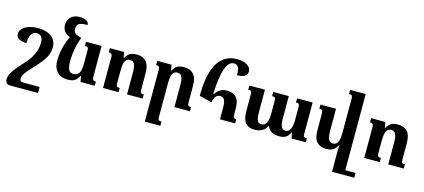

<svg xmlns="http://www.w3.org/2000/svg" viewBox="-72 -1424 5184 2348"><g transform="rotate(15 2520.0 -250.0)"><path d="M253 -502Q322 -502 374.5 -481.5Q427 -461 456.5 -420.5Q486 -380 486 -319Q486 -281 475 -243.5Q464 -206 435.5 -163Q407 -120 355 -63Q305 -9 275 25Q245 59 230 80.5Q215 102 210 116.5Q205 131 205 146Q205 172 215.5 180.5Q226 189 256 189H456V265H107Q73 265 57 248.5Q41 232 41 202Q41 181 47.5 159Q54 137 71 109Q88 81 119.5 42.5Q151 4 200 -49Q244 -96 273 -142Q302 -188 317 -237.5Q332 -287 332 -341Q332 -373 323 -394.5Q314 -416 296 -427Q278 -438 251 -438Q224 -438 203.5 -420Q183 -402 172 -368.5Q161 -335 161 -288Q98 -288 64 -309Q30 -330 30 -373Q30 -410 59 -439Q88 -468 138.5 -485Q189 -502 253 -502Z M759 13Q710 13 669 -7Q628 -27 604 -70Q580 -113 580 -180Q580 -232 590 -293.5Q600 -355 623 -419.5Q646 -484 685 -545L789 -512Q770 -465 757.5 -412Q745 -359 739.5 -307Q734 -255 734 -207Q734 -164 741.5 -134Q749 -104 765.5 -88Q782 -72 809 -72Q851 -72 871.5 -93.5Q892 -115 899 -150.5Q906 -186 906 -227V-390Q906 -410 903 -420.5Q900 -431 890.5 -435Q881 -439 861 -439V-492H1058V-101Q1058 -82 1062.5 -71.5Q1067 -61 1077 -57Q1087 -53 1103 -53V0H923L910 -71H905Q885 -34 863.5 -16Q842 2 816.5 7.5Q791 13 759 13ZM789 -525V-512L662 -493Q630 -504 606.5 -522.5Q583 -541 570.5 -566.5Q558 -592 558 -624Q558 -662 575 -694Q592 -726 625.5 -745.5Q659 -765 708 -765Q767 -765 796.5 -746.5Q826 -728 827 -695Q768 -695 738.5 -685Q709 -675 699.5 -656Q690 -637 690 -608Q690 -590 698 -574Q706 -558 727.5 -545.5Q749 -533 789 -525Z M1709 -53V0H1512V-282Q1512 -347 1496.5 -382Q1481 -417 1440 -417Q1407 -417 1389.5 -396Q1372 -375 1366 -340.5Q1360 -306 1360 -265V-102Q1360 -82 1363 -71.5Q1366 -61 1375.5 -57Q1385 -53 1405 -53V0H1208V-391Q1208 -411 1203.5 -421Q1199 -431 1189 -435Q1179 -439 1163 -439V-492H1343L1356 -421H1361Q1381 -457 1402.5 -474.5Q1424 -492 1450 -497Q1476 -502 1507 -502Q1581 -502 1622.5 -456Q1664 -410 1664 -309V-104Q1664 -83 1666.5 -72Q1669 -61 1679 -57Q1689 -53 1709 -53Z M2309 -53V0H2112V-282Q2112 -347 2096.5 -382Q2081 -417 2040 -417Q2007 -417 1989.5 -396Q1972 -375 1966 -340.5Q1960 -306 1960 -265V163Q1960 183 1963 193.5Q1966 204 1975.5 208Q1985 212 2005 212V265H1808V-391Q1808 -411 1803.5 -421Q1799 -431 1789 -435Q1779 -439 1763 -439V-492H1943L1956 -421H1961Q1981 -459 2002.5 -476Q2024 -493 2050 -497.5Q2076 -502 2107 -502Q2181 -502 2222.5 -456Q2264 -410 2264 -309V-104Q2264 -83 2266.5 -72Q2269 -61 2279 -57Q2289 -53 2309 -53Z M2533 -173 2375 -214Q2375 -320 2387.5 -407Q2400 -494 2426 -561Q2452 -628 2491 -673Q2530 -718 2582.5 -741.5Q2635 -765 2702 -765Q2785 -765 2832 -734Q2879 -703 2879 -658Q2879 -616 2847 -595.5Q2815 -575 2750 -575Q2750 -647 2732.5 -676Q2715 -705 2677 -705Q2645 -705 2619.5 -679.5Q2594 -654 2575 -602Q2556 -550 2544.5 -469.5Q2533 -389 2529 -279H2537Q2562 -320 2598 -340.5Q2634 -361 2682 -361Q2762 -361 2801.5 -316.5Q2841 -272 2841 -177V-115Q2841 -89 2843.5 -75.5Q2846 -62 2854.5 -57.5Q2863 -53 2881 -53V0H2689V-146Q2689 -194 2681.5 -222.5Q2674 -251 2658 -263.5Q2642 -276 2616 -276Q2600 -276 2586.5 -269Q2573 -262 2562.5 -249Q2552 -236 2544.5 -216.5Q2537 -197 2533 -173Z M3533 -492H3730V-92Q3730 -76 3733 -66.5Q3736 -57 3745.5 -53.5Q3755 -50 3775 -50V0H3595L3582 -71H3577Q3557 -34 3536.5 -16Q3516 2 3491.5 7.5Q3467 13 3436 13Q3401 13 3372.5 4.5Q3344 -4 3323 -23Q3302 -42 3290 -71H3281Q3261 -34 3235 -16Q3209 2 3180.5 7.5Q3152 13 3124 13Q3049 13 3011.5 -33Q2974 -79 2974 -180V-396Q2974 -415 2971 -424Q2968 -433 2958.5 -436Q2949 -439 2929 -439V-492H3126V-207Q3126 -143 3138.5 -107.5Q3151 -72 3193 -72Q3223 -72 3241 -91.5Q3259 -111 3267.5 -144Q3276 -177 3276 -215V-389Q3276 -410 3273 -420.5Q3270 -431 3260.5 -435Q3251 -439 3231 -439V-492H3428V-207Q3428 -143 3443.5 -107.5Q3459 -72 3496 -72Q3527 -72 3544.5 -93.5Q3562 -115 3570 -150.5Q3578 -186 3578 -227V-389Q3578 -408 3575.5 -419Q3573 -430 3563.5 -434.5Q3554 -439 3533 -439Z M4031 13Q3957 13 3915.5 -33Q3874 -79 3874 -180V-388Q3874 -409 3871.5 -420Q3869 -431 3859.5 -435Q3850 -439 3829 -439V-492H4026V-207Q4026 -164 4032.5 -134Q4039 -104 4055 -88Q4071 -72 4098 -72Q4131 -72 4148.5 -93.5Q4166 -115 4172 -150.5Q4178 -186 4178 -227V-658Q4178 -678 4175 -688.5Q4172 -699 4162.5 -703Q4153 -707 4133 -707V-760H4330V265H4178V0Q4178 -18 4179.5 -35.5Q4181 -53 4182 -71H4177Q4157 -34 4135.5 -16Q4114 2 4088.5 7.5Q4063 13 4031 13ZM4310 265V205H4460V265Z M5016 -53V0H4819V-282Q4819 -347 4803.5 -382Q4788 -417 4747 -417Q4714 -417 4696.5 -396Q4679 -375 4673 -340.5Q4667 -306 4667 -265V-102Q4667 -82 4670 -71.5Q4673 -61 4682.5 -57Q4692 -53 4712 -53V0H4515V-391Q4515 -411 4510.5 -421Q4506 -431 4496 -435Q4486 -439 4470 -439V-492H4650L4663 -421H4668Q4688 -457 4709.5 -474.5Q4731 -492 4757 -497Q4783 -502 4814 -502Q4888 -502 4929.5 -456Q4971 -410 4971 -309V-104Q4971 -83 4973.5 -72Q4976 -61 4986 -57Q4996 -53 5016 -53Z"/></g></svg>

Font: Noto Serif Armenian
Style: Regular
Weight: 400
Designer: Monotype Design Team
Foundry: Monotype Imaging Inc.
Version: Version 2.007